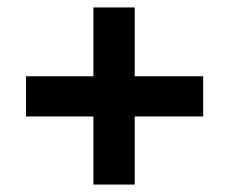

<svg xmlns="http://www.w3.org/2000/svg" viewBox="-20 -598 616 516"><path d="M526 -285H342V-102H231V-285H50V-393H231V-578H342V-393H526Z"/></svg>

Font: Hind Jalandhar SemiBold
Style: Regular
Weight: 600
Designer: Namrata Goyal
Foundry: Indian Type Foundry
Version: Version 0.702;PS 1.0;hotconv 1.0.81;makeotf.lib2.5.63406